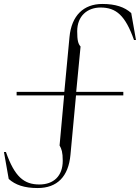

<svg xmlns="http://www.w3.org/2000/svg" viewBox="-37 -735 707 970"><path d="M314 -547 288 -271H47V-253H287L264 0C274 17 280 34 280 77C280 155 233 197 162 197C84 197 37 158 -7 33H-17L7 169C40 199 86 215 153 215C252 215 309 157 319 47L347 -253H586V-271H348L370 -500C358 -513 353 -531 353 -577C353 -655 405 -697 471 -697C550 -697 596 -657 640 -533H650L626 -669C593 -699 547 -715 480 -715C386 -715 324 -657 314 -547Z"/></svg>

Font: Sprat Light
Style: Regular
Weight: 300
Designer: Ethan Nakache
Foundry: Collletttivo
Version: Version 2.000;Glyphs 3.2 (3217)